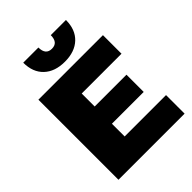

<svg xmlns="http://www.w3.org/2000/svg" viewBox="-246 -997 1119 1119"><g transform="rotate(-45 314.0 -437.5)"><path d="M503 -875Q503 -796 456 -751.5Q409 -707 327 -707Q245 -707 198 -751.5Q151 -796 151 -875H276Q276 -814 327 -814Q378 -814 378 -875ZM61 0V-660H593V-507H265V-400H527V-258H265V-153H606V0Z"/></g></svg>

Font: Elaine Sans ExtraBold
Style: Regular
Weight: 800
Designer: Wei Huang
Foundry: Wei Huang
Version: Version 2.001;December 24, 2019;FontCreator 12.0.0.2547 64-b